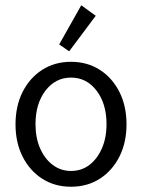

<svg xmlns="http://www.w3.org/2000/svg" viewBox="-20 -702 540 730"><path d="M250 8Q188 8 140.5 -22.5Q93 -53 66 -106.5Q39 -160 39 -229Q39 -299 66 -352.5Q93 -406 140.5 -436.5Q188 -467 250 -467Q312 -467 359.5 -436.5Q407 -406 434 -352.5Q461 -299 461 -229Q461 -160 434 -106.5Q407 -53 359.5 -22.5Q312 8 250 8ZM250 -52Q290 -52 320 -75Q350 -98 367.5 -138Q385 -178 385 -230Q385 -308 347 -357.5Q309 -407 250 -407Q191 -407 153 -357.5Q115 -308 115 -230Q115 -178 132.5 -138Q150 -98 180.5 -75Q211 -52 250 -52ZM243 -507 205 -533 289 -682 344 -642Z"/></svg>

Font: Ligconsolata
Style: Regular
Weight: 400
Monospace: yes
Designer: Raph Levien, Cyreal, Brenton Simpson
Foundry: Raph Levien, Cyreal, Google
Version: Version 3.001; ttfautohint (v1.8.2.53-6de2)